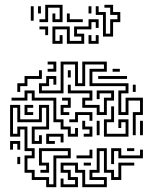

<svg xmlns="http://www.w3.org/2000/svg" viewBox="-20 -762 663 798"><path d="M532 -200V-296H562V-344H514V-284H472V-386H502V-404H352V-476H412V-494H334V-404H292V-494H244V-374H142V-416H172V-446H214V-410H202V-434H184V-404H154V-386H232V-506H304V-416H322V-506H424V-464H364V-416H514V-374H484V-296H502V-356H574V-284H544V-200ZM178 -464V-476H202V-494H178V-506H214V-464ZM448 -464V-476H478V-464ZM52 -380V-416H82V-446H142V-470H154V-434H94V-404H64V-380ZM262 -440V-470H274V-440ZM388 -434V-446H508V-434ZM382 -284V-314H322V-356H352V-374H262V-410H274V-386H364V-344H334V-326H394V-296H412V-356H442V-374H394V-350H382V-386H454V-344H424V-284ZM532 -380V-410H544V-380ZM262 -194V-224H232V-254H202V-344H112V-374H94V-344H28V-356H82V-386H124V-356H214V-266H244V-236H274V-206H292V-230H304V-194ZM232 -284V-326H262V-344H238V-356H274V-314H244V-296H268V-284ZM172 16V-14H112V-44H82V-116H112V-134H82V-224H64V-194H22V-326H64V-266H142V-326H184V-224H124V-176H142V-200H154V-164H112V-236H172V-314H154V-254H52V-314H34V-206H52V-236H94V-146H124V-104H94V-56H124V-26H184V4H202V-116H262V-134H154V-86H184V-44H148V-56H172V-74H142V-146H274V-104H214V16ZM82 -284V-326H118V-314H94V-296H118V-284ZM412 -194V-266H442V-320H454V-254H424V-206H502V-254H484V-230H472V-266H514V-194ZM268 -254V-266H292V-296H364V-260H352V-284H304V-254ZM562 -200V-260H574V-200ZM328 -194V-206H352V-224H322V-260H334V-236H364V-194ZM382 -200V-260H394V-200ZM172 -164V-206H244V-170H232V-194H184V-176H208V-164ZM22 -140V-176H64V-140H52V-164H34V-140ZM232 16V-20H244V4H292V-14H262V-44H232V-86H304V-56H334V4H412V-14H352V-56H382V-146H424V-56H454V-26H472V-86H538V-74H484V-14H442V-44H412V-134H394V-44H364V-26H424V16H322V-44H292V-74H244V-56H274V-26H304V16ZM442 -80V-146H484V-116H562V-140H574V-104H472V-134H454V-80ZM508 -134V-146H538V-134ZM298 -104V-116H352V-140H364V-104ZM52 -80V-110H64V-80ZM328 -74V-86H358V-74ZM144 -670V-682H168V-742H240V-670H198V-706H210V-682H228V-730H180V-670ZM408 -610V-700H378V-736H390V-712H420V-622H438V-682H468V-700H438V-730H414V-742H450V-712H480V-670H450V-610ZM108 -676V-736H120V-676ZM138 -706V-736H150V-706ZM348 -706V-736H360V-706ZM258 -670V-706H270V-682H324V-670ZM198 -580V-652H270V-592H318V-610H288V-652H348V-682H390V-646H378V-670H360V-640H300V-622H330V-580H258V-640H210V-592H228V-616H240V-580ZM168 -616V-640H144V-652H180V-616ZM348 -580V-616H360V-592H378V-616H390V-580Z"/></svg>

Font: Rubik Maze
Style: Regular
Weight: 400
Designer: Hubert and Fischer, NaN
Foundry: Hubert and Fischer, NaN
Version: Version 2.200